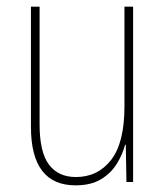

<svg xmlns="http://www.w3.org/2000/svg" viewBox="-20 -547 498 577"><path d="M380 -527V0H360L358 -112H356Q348 -82 330.5 -54Q313 -26 283 -8Q253 10 207 10Q73 10 73 -166V-527H99V-173Q99 -90 127 -52.5Q155 -15 208 -15Q274 -15 314 -66.5Q354 -118 354 -227V-527Z"/></svg>

Font: Noto Sans Gurmukhi UI Condensed Thin
Style: Regular
Weight: 100
Width: 3
Designer: Jelle Bosma - Monotype Design Team
Foundry: Monotype Imaging Inc.
Version: Version 2.004; ttfautohint (v1.8.4.7-5d5b)